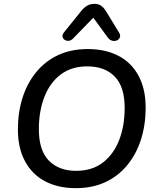

<svg xmlns="http://www.w3.org/2000/svg" viewBox="-20 -969 815 998"><path d="M374 9Q283 9 215.5 -26Q148 -61 110.5 -130Q73 -199 73 -296Q73 -386 97.5 -462Q122 -538 169 -595Q216 -652 283 -683Q350 -714 436 -714Q528 -714 595.5 -679Q663 -644 700 -575.5Q737 -507 737 -410Q737 -319 712.5 -243Q688 -167 641 -110Q594 -53 527 -22Q460 9 374 9ZM376 -81Q458 -81 514 -123.5Q570 -166 599 -240Q628 -314 628 -408Q628 -518 576.5 -571Q525 -624 433 -624Q352 -624 296 -582Q240 -540 211 -466Q182 -392 182 -298Q182 -187 234 -134Q286 -81 376 -81ZM360 -769Q350 -758 337.5 -757Q325 -756 316 -762Q307 -768 305 -778Q303 -788 312 -800L404 -914Q419 -932 435 -940.5Q451 -949 472 -949Q492 -949 506 -939Q520 -929 532 -909L598 -801Q607 -787 603.5 -776Q600 -765 589 -759.5Q578 -754 564.5 -757Q551 -760 541 -773L465 -877Z"/></svg>

Font: Nunito ExtraLight SemiBold
Style: Italic
Weight: 600
Italic angle: -9°
Version: Version 3.602